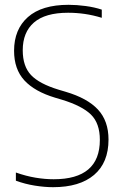

<svg xmlns="http://www.w3.org/2000/svg" viewBox="-20 -769 509 798"><path d="M200.5 9Q165.5 9 124.8 2.5Q84 -4 46 -18V-52Q88.5 -37 127.8 -30.5Q167 -24 203 -24Q395 -24 395 -187.5Q395 -256.5 358 -292.8Q321 -329 237.5 -354.5L209 -363Q124 -388.5 81.2 -435Q38.5 -481.5 38.5 -558Q38.5 -647 96 -698Q153.5 -749 265 -749Q298.5 -749 335.8 -744Q373 -739 403 -729V-695Q367 -706 332.5 -711Q298 -716 263 -716Q168 -716 121.2 -675.5Q74.5 -635 74.5 -560Q74.5 -493.5 109 -457Q143.5 -420.5 224.5 -396L253 -387.5Q343 -361 387 -313.8Q431 -266.5 431 -189Q431 -93 371 -42Q311 9 200.5 9Z"/></svg>

Font: Encode Sans SmCnd Th
Style: Regular
Weight: 100
Width: 4
Designer: Multiple Designers
Foundry: Impallari Type
Version: Version 3.002; ttfautohint (v1.8.3) -l 8 -r 50 -G 200 -x 14 